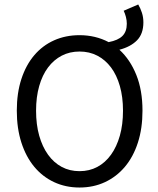

<svg xmlns="http://www.w3.org/2000/svg" viewBox="-20 -825 704 857"><path d="M335 12Q273 12 221.5 -12Q170 -36 133 -80.5Q96 -125 75.5 -188.5Q55 -252 55 -331Q55 -410 75.5 -472.5Q96 -535 133 -578.5Q170 -622 221.5 -645Q273 -668 335 -668Q406 -668 465 -637Q507 -645 526.5 -664.5Q546 -684 546 -719Q546 -734 542 -749.5Q538 -765 532 -777L597 -805Q607 -788 613.5 -768Q620 -748 620 -725Q620 -674 591.5 -645Q563 -616 513 -603Q561 -559 588.5 -490.5Q616 -422 616 -331Q616 -252 595.5 -188.5Q575 -125 537.5 -80.5Q500 -36 448.5 -12Q397 12 335 12ZM335 -61Q379 -61 414.5 -80Q450 -99 475.5 -134.5Q501 -170 515 -219.5Q529 -269 529 -331Q529 -392 515 -441Q501 -490 475.5 -524Q450 -558 414.5 -576.5Q379 -595 335 -595Q291 -595 255.5 -576.5Q220 -558 194.5 -524Q169 -490 155 -441Q141 -392 141 -331Q141 -269 155 -219.5Q169 -170 194.5 -134.5Q220 -99 255.5 -80Q291 -61 335 -61Z"/></svg>

Font: Pinyin1712
Style: Regular
Weight: 400
Version: Version 1